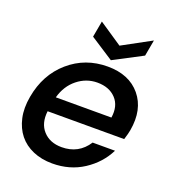

<svg xmlns="http://www.w3.org/2000/svg" viewBox="-140 -876 897 992"><g transform="rotate(20 308.5 -379.5)"><path d="M336.9 -463.9Q276.4 -463.9 227.5 -424.8Q178.7 -385.7 160.2 -318.8H465.8Q476.1 -385.3 439.2 -424.6Q402.3 -463.9 336.9 -463.9ZM542 -164.1Q503.9 -87.9 429.7 -39.6Q355.5 8.8 258.8 8.8Q199.7 8.8 152.6 -11.5Q105.5 -31.7 75.7 -68.8Q45.9 -106 34.2 -158.4Q22.5 -210.9 34.2 -275.9Q57.1 -404.8 146.5 -482.4Q235.8 -560.1 358.9 -560.1Q477.1 -560.1 539.1 -485.4Q601.1 -410.6 580.1 -291Q577.1 -272.5 565.9 -236.8H145Q136.7 -168.5 173.8 -127.7Q210.9 -86.9 275.9 -86.9Q369.1 -86.9 418.9 -164.1ZM377.9 -682.1 536.1 -768.1 520 -679.2 361.8 -596.2 233.9 -679.2 250 -768.1Z"/></g></svg>

Font: SVN-Poppins Medium
Style: Italic
Weight: 500
Italic angle: -10°
Designer: Ninad Kale (Devanagari), Jonny Pinhorn (Latin)
Foundry: Indian Type Foundry
Version: Version 3.002 2017